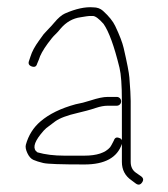

<svg xmlns="http://www.w3.org/2000/svg" viewBox="-20 -498 458 523"><path d="M310 -222C310 -225.3 308.8 -228.2 306.5 -230.5C304.2 -232.8 301.3 -234 298 -234H273C261.8 -234 246.3 -230.8 226.4 -224.3C212.7 -219.8 199.2 -216.4 186 -214C145.7 -203 113.7 -187.4 90 -167C70.8 -150.5 57.6 -129.5 50.5 -104C48.8 -98 50.2 -90.3 54.5 -81C58.8 -71.7 64.3 -65.5 71 -62.5C77.7 -59.5 86.6 -56.7 97.8 -54C108.9 -51.3 146.3 -50 210 -50C265.6 -50 299.6 -68.7 312 -106V-57C312 -35.6 320.7 -18.9 338 -7L350 2C356.7 6.7 362.3 5.7 367 -1C371.7 -7.7 370.7 -13.3 364 -18L351 -27C341 -33.7 336 -43.7 336 -57V-223C336 -235.7 334.8 -257 332.4 -287C331.3 -300.4 326.1 -327.2 316.8 -367.4C313.3 -382.4 305.7 -402.3 293.8 -427.3C287.7 -440.2 276.6 -453.9 260.5 -468.5C253.5 -474.8 244.7 -478 234 -478C212.1 -479.8 186.4 -474.2 156.8 -461.2C148.1 -457.3 138.3 -448.9 127.5 -436C122.5 -430 117.5 -424.5 112.5 -419.5C107.5 -414.5 103 -409.7 99 -405C95.7 -400.3 91.3 -394.3 86 -387C74.7 -371.5 67 -357.1 63 -344L59 -332C56.3 -324.7 58.8 -319.7 66.5 -317C74.2 -314.3 79 -316.7 81 -324L86 -336C89.1 -347.2 97.1 -361.8 110.2 -379.7C118.4 -390.9 125.1 -399 130.5 -404C135.5 -408.7 140.3 -414 145 -420C160.3 -437.9 178.5 -448.2 199.5 -451C204.5 -451.7 209.7 -452.5 215 -453.5C220.3 -454.5 226.4 -454.8 233.2 -454.5C239.9 -454.2 249.6 -447 262 -433C276.6 -412.2 291.1 -372.4 305.5 -313.5C309.8 -295.8 312 -265.7 312 -223V-116C310.7 -119.3 308.3 -121.3 305 -122C297.7 -125.3 292.7 -123 290 -115C284.9 -104.9 281.6 -98.9 280 -97C266.9 -81.7 243.5 -74 210 -74H155C127.3 -74 103 -77 82 -83C68.8 -91.8 71.6 -108.1 90.5 -132C96.8 -140 102 -145.7 106 -149C110 -152.3 118.1 -158.4 130.3 -167.3C142.5 -176.2 163.1 -183.9 192 -190.5C199.3 -192.2 207.3 -194.2 216 -196.5C224.7 -198.8 233 -201.3 241 -204C253 -208 263.7 -210 273 -210H298C301.3 -210 304.2 -211.2 306.5 -213.5C308.8 -215.8 310 -218.7 310 -222Z"/></svg>

Font: Proton
Style: SeBd
Weight: 500
Version: Version 1.017